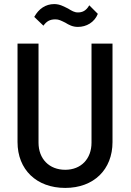

<svg xmlns="http://www.w3.org/2000/svg" viewBox="-20 -914 643 942"><path d="M300 8C440 8 532 -82 532 -217V-700H429V-214C429 -135 378 -81 300 -81C221 -81 169 -135 169 -214V-700H66V-217C66 -82 159 8 300 8ZM148 -831 193 -788C209 -810 225 -819 252 -819C269 -819 279 -813 300 -803C318 -792 336 -782 362 -782C404 -782 443 -804 460 -846L418 -888C402 -860 383 -853 362 -853C345 -853 332 -861 314 -872C293 -882 274 -894 246 -894C204 -894 170 -871 148 -831Z"/></svg>

Font: Vanilla Cream DemiBold
Style: Regular
Weight: 600
Designer: Jeremy Tribby, Jinavaṁso
Foundry: Tribby Type
Version: Version 1.422;Glyphs 3.1.2 (3151)